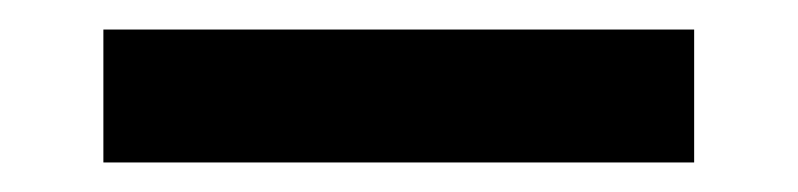

<svg xmlns="http://www.w3.org/2000/svg" viewBox="-20 -30 540 130"><path d="M50 -10H450V80H50Z"/></svg>

Font: Otomanopee One
Style: Regular
Weight: 400
Designer: Das Ende der Wildnis
Foundry: Gutenberg Labo
Version: Version 3.005